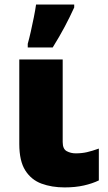

<svg xmlns="http://www.w3.org/2000/svg" viewBox="-20 -815 475 845"><path d="M255.9 -553.2V-189.9Q255.9 -159.2 273.7 -149.7Q291.5 -140.1 313 -140.1Q340.3 -140.1 362.8 -145.3Q385.3 -150.4 415 -161.1V-21Q386.7 -7.3 349.4 1.2Q312 9.8 264.2 9.8Q208 9.8 162.8 -6.8Q117.7 -23.4 91.3 -64.9Q64.9 -106.4 64.9 -181.2V-553.2ZM102.1 -606V-622.1Q108.4 -644.5 115.5 -675.8Q122.6 -707 128.9 -738.8Q135.3 -770.5 138.7 -794.9H306.6V-782.2Q287.1 -739.3 264.6 -697Q242.2 -654.8 211.9 -606Z"/></svg>

Font: Open Sans ExtraBold
Style: Regular
Weight: 800
Designer: Monotype Design Team
Foundry: Monotype Imaging Inc.
Version: Version 3.003; ttfautohint (v1.8.4)